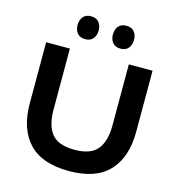

<svg xmlns="http://www.w3.org/2000/svg" viewBox="-148 -1191 1227 1328"><g transform="rotate(15 466.0 -527.0)"><path d="M668 -982Q668 -946 648.5 -923Q629 -900 593 -900Q555 -900 536 -923Q517 -946 517 -982Q517 -1017 536 -1040.5Q555 -1064 592 -1064Q630 -1064 649 -1041Q668 -1018 668 -982ZM415 -982Q415 -946 395.5 -923Q376 -900 340 -900Q302 -900 283 -923Q264 -946 264 -982Q264 -1017 283 -1040.5Q302 -1064 339 -1064Q377 -1064 396 -1041Q415 -1018 415 -982ZM847 -373Q847 -191 753.5 -90.5Q660 10 467 10Q273 10 179 -90Q85 -190 85 -373V-810H255V-374Q255 -259 302.5 -200.5Q350 -142 466 -142Q581 -142 629 -200.5Q677 -259 677 -374V-810H847Z"/></g></svg>

Font: TypoPRO Sinkin Sans
Style: 700 Bold
Weight: 700
Designer: Keith Bates
Foundry: K-Type
Version: Sinkin Sans (version 1.0)  by Keith Bates   •   © 2014   www